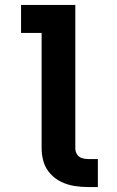

<svg xmlns="http://www.w3.org/2000/svg" viewBox="-20 -755 472 775"><path d="M335 0H375V-113H335Q322 -113 310 -117Q298 -121 291 -132Q284 -143 284 -156V-735H65V-622H148V-156Q148 -128 156 -101.5Q164 -75 183 -54Q202 -33 227 -21Q252 -9 279.5 -4.5Q307 0 335 0Z"/></svg>

Font: Iosevka Sparkle Extrabold
Style: Regular
Weight: 800
Designer: Belleve Invis
Foundry: Belleve Invis
Version: Version 4.5.0; ttfautohint (v1.8.3)